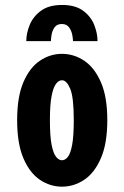

<svg xmlns="http://www.w3.org/2000/svg" viewBox="-20 -724 490 756"><path d="M224 11Q177.5 11 137.2 -16Q97 -43 72.2 -100.8Q47.5 -158.5 47.5 -251Q47.5 -343 72.2 -400.5Q97 -458 137.2 -485Q177.5 -512 224 -512Q271 -512 311.5 -485Q352 -458 377.2 -400.5Q402.5 -343 402.5 -251Q402.5 -158.5 377.2 -100.8Q352 -43 311.5 -16Q271 11 224 11ZM224 -93Q236.5 -93 247 -106Q257.5 -119 264 -153.2Q270.5 -187.5 270.5 -251Q270.5 -341 256.5 -374.5Q242.5 -408 224 -408Q211.5 -408 200.8 -394.2Q190 -380.5 183.2 -346.2Q176.5 -312 176.5 -251Q176.5 -188 183.2 -153.8Q190 -119.5 201 -106.2Q212 -93 224 -93ZM224.5 -704.5Q276.5 -704.5 307.2 -681.8Q338 -659 351 -626Q364 -593 364 -562H267.5Q267.5 -570.5 264.5 -586.8Q261.5 -603 252 -616.2Q242.5 -629.5 223.5 -629.5Q204 -629.5 194.8 -616.2Q185.5 -603 183 -586.8Q180.5 -570.5 180.5 -562H83.5Q83.5 -593 97 -626Q110.5 -659 141.5 -681.8Q172.5 -704.5 224.5 -704.5Z"/></svg>

Font: Trispace Condensed SemiBold
Style: Regular
Weight: 600
Width: 3
Designer: Tyler Finck
Foundry: Etcetera Type Company
Version: Version 1.210; ttfautohint (v1.8.3)